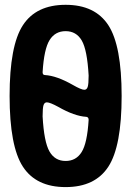

<svg xmlns="http://www.w3.org/2000/svg" viewBox="-20 -760 540 790"><path d="M327.1 -390.6Q336.9 -390.6 340.8 -402.3Q344.7 -414.1 344.7 -449.2Q338.9 -554.7 316.4 -593.3Q293.9 -631.8 250 -631.8Q207 -631.8 184.1 -595.2Q161.1 -558.6 155.3 -462.9Q155.3 -451.2 165 -451.2Q213.9 -448.2 280.3 -410.2Q314.5 -390.6 327.1 -390.6ZM250 -97.7Q293 -97.7 315.9 -134.3Q338.9 -170.9 344.7 -266.6Q344.7 -278.3 335 -279.3Q286.1 -282.2 219.7 -320.3Q185.5 -338.9 172.9 -338.9Q163.1 -338.9 159.2 -327.6Q155.3 -316.4 155.3 -281.2Q161.1 -175.8 183.6 -136.7Q206.1 -97.7 250 -97.7ZM74.2 -656.2Q128.9 -740.2 250 -740.2Q371.1 -740.2 425.8 -656.2Q480.5 -572.3 480.5 -365.2Q480.5 -158.2 425.8 -74.2Q371.1 9.8 250 9.8Q128.9 9.8 74.2 -74.2Q19.5 -158.2 19.5 -365.2Q19.5 -572.3 74.2 -656.2Z"/></svg>

Font: Rounded-X Mgen+ 1mn bold
Style: Bold
Weight: 700
Designer: [Source Han Sans]
Ryoko NISHIZUKA  (kana & ideographs); Paul D. Hunt (Latin, Greek & Cyrillic); Wenlong ZHANG  (bopomofo
Version: Version 1.059.20150602